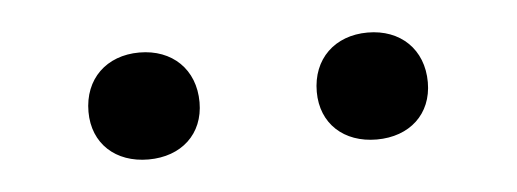

<svg xmlns="http://www.w3.org/2000/svg" viewBox="-25 -757 501 186"><g transform="rotate(-5 225.0 -664.0)"><path d="M60 -663C60 -632 82 -612 114 -612C146 -612 168 -632 168 -663C168 -695 146 -716 114 -716C82 -716 60 -695 60 -663ZM282 -663C282 -632 304 -612 336 -612C368 -612 390 -632 390 -663C390 -695 368 -716 336 -716C304 -716 282 -695 282 -663Z"/></g></svg>

Font: PT Serif
Style: Regular
Weight: 400
Designer: A.Korolkova, O.Umpeleva, V.Yefimov
Foundry: ParaType Ltd
Version: Version 1.000;PS 001.000;hotconv 1.0.88;makeotf.lib2.5.64775